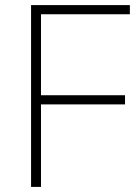

<svg xmlns="http://www.w3.org/2000/svg" viewBox="-20 -734 537 754"><path d="M141 0V-324H471V-360H141V-678H490V-714H102V0Z"/></svg>

Font: Noto Sans Gurmukhi ExtraLight
Style: Regular
Weight: 200
Designer: Jelle Bosma - Monotype Design Team
Foundry: Monotype Imaging Inc.
Version: Version 2.004